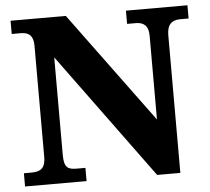

<svg xmlns="http://www.w3.org/2000/svg" viewBox="-51 -769 901 824"><g transform="rotate(-5 399.0 -357.0)"><path d="M24 0H289V-57H252C215 -57 197 -65 197 -120V-541L593 0H693V-594C693 -641 716 -657 749 -657H786V-714H521V-657H559C589 -657 613 -644 613 -598V-237L262 -714H24V-657H61C90 -657 117 -649 117 -598V-120C117 -65 91 -57 53 -57H24Z"/></g></svg>

Font: Noto Serif Gurmukhi ExtraBold
Style: Regular
Weight: 800
Designer: Vaibhav Singh and the Monotype Design Team
Foundry: Monotype Imaging Inc.
Version: Version 2.004